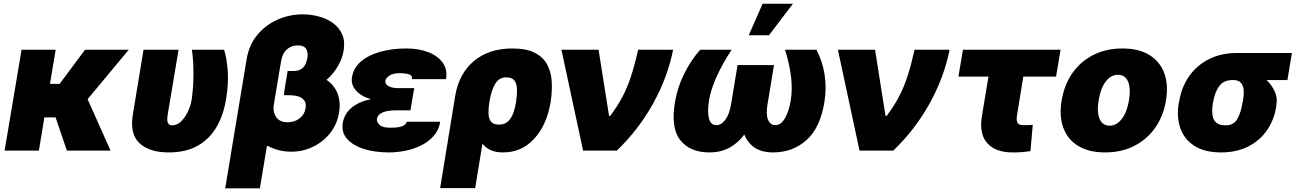

<svg xmlns="http://www.w3.org/2000/svg" viewBox="-20 -815 7022 1039"><path d="M341.8 0 280.8 -179.7H220.2L190.4 0H4.9L96.7 -545.9H281.2L250.5 -361.3H302.7L440.4 -545.9H676.8L454.1 -278.3L578.1 0Z M756.8 -545.9H946.3L887.7 -196.3Q881.8 -160.6 889.4 -148.4Q897 -136.2 911.1 -136.7Q938.5 -136.7 960.7 -158.7Q982.9 -180.7 997.8 -213.4Q1012.7 -246.1 1017.6 -277.3Q1026.9 -345.2 1026.9 -415Q1026.9 -484.9 1018.6 -545.9H1192.4Q1207.5 -501 1212.4 -429.9Q1217.3 -358.9 1203.1 -277.3Q1189.5 -192.9 1151.9 -127.9Q1114.3 -63 1050.3 -26.6Q986.3 9.8 892.6 9.8Q788.6 9.8 734.9 -40Q681.2 -89.8 699.2 -197.3Z M1617.7 -737.3Q1663.1 -737.3 1706.3 -725.6Q1749.5 -713.9 1782.7 -689.7Q1815.9 -665.5 1832 -628.4Q1848.1 -591.3 1839.4 -540Q1832 -497.1 1807.9 -455.8Q1783.7 -414.6 1747.1 -382.8Q1788.6 -355 1806.4 -309.6Q1824.2 -264.2 1814.9 -207Q1804.7 -142.6 1766.6 -94.7Q1728.5 -46.9 1673.3 -20.5Q1618.2 5.9 1557.1 5.9Q1486.8 5.9 1429.2 -25.4L1424.3 -24.4L1386.2 204.1H1198.7L1314.9 -496.1Q1328.1 -572.8 1372.8 -626.5Q1417.5 -680.2 1481.9 -708.7Q1546.4 -737.3 1617.7 -737.3ZM1500.5 -480.5 1460.4 -240.7Q1457.5 -203.6 1476.6 -178.5Q1495.6 -153.3 1536.6 -153.3Q1574.2 -153.3 1601.3 -174.6Q1628.4 -195.8 1633.3 -228.5Q1638.2 -256.3 1626.2 -272Q1614.3 -287.6 1593 -293.7Q1571.8 -299.8 1547.4 -299.8H1516.1L1519 -319.3H1518.1L1536.6 -430.7H1564Q1595.7 -430.7 1611.8 -442.6Q1627.9 -454.6 1634.5 -470.9Q1641.1 -487.3 1643.1 -500Q1648.9 -530.8 1636.7 -550.3Q1624.5 -569.8 1591.3 -569.3Q1557.1 -569.8 1532.5 -547.9Q1507.8 -525.9 1500.5 -480.5Z M2362.3 -156.2Q2355.5 -113.3 2328.9 -81.8Q2302.2 -50.3 2262.7 -30Q2223.1 -9.8 2177 0Q2130.9 9.8 2085 9.8Q2007.8 9.8 1948.2 -9.3Q1888.7 -28.3 1857.7 -64Q1826.7 -99.6 1835 -149.4Q1843.3 -200.2 1883.1 -232.7Q1922.9 -265.1 1986.8 -278.3Q1933.6 -293.9 1905.8 -325.9Q1877.9 -357.9 1884.8 -397.5Q1893.1 -448.2 1933.6 -482.7Q1974.1 -517.1 2037.8 -534.9Q2101.6 -552.7 2178.7 -552.7Q2244.6 -552.7 2296.4 -533.2Q2348.1 -513.7 2375.2 -476.6Q2402.3 -439.5 2393.6 -386.7H2209Q2212.4 -406.7 2193.1 -412.8Q2173.8 -418.9 2143.6 -418.9Q2105.5 -418.9 2086.7 -405.5Q2067.9 -392.1 2065.4 -377.9Q2062.5 -359.9 2082.5 -348.9Q2102.5 -337.9 2136.7 -337.9H2221.7L2212.4 -287.1H2212.9L2201.2 -217.8H2116.2Q2097.7 -217.8 2076.7 -214.1Q2055.7 -210.4 2039.6 -200.7Q2023.4 -190.9 2019.5 -170.9Q2017.6 -154.3 2034.2 -138.9Q2050.8 -123.5 2091.8 -124Q2136.2 -123.5 2157.5 -132.3Q2178.7 -141.1 2180.7 -156.2Z M2361.8 203.1 2442.9 -293.9Q2462.9 -416.5 2544.4 -484.6Q2626 -552.7 2752.4 -552.7Q2828.6 -552.7 2873.8 -529.5Q2918.9 -506.3 2940.4 -466.8Q2961.9 -427.2 2965.3 -377.7Q2968.8 -328.1 2961.4 -275.4L2960.4 -265.6Q2939.5 -139.2 2871.3 -64.7Q2803.2 9.8 2702.6 9.8Q2663.1 9.8 2635.7 -2.4Q2608.4 -14.6 2590.8 -37.6L2551.3 203.1ZM2629.4 -269.5 2627.4 -258.8Q2623 -228.5 2623.5 -201.4Q2624 -174.3 2636.5 -157.5Q2648.9 -140.6 2679.2 -140.6Q2712.9 -140.6 2731.7 -160.4Q2750.5 -180.2 2759.8 -209.2Q2769 -238.3 2772.9 -265.6L2773.9 -275.4Q2778.8 -306.2 2777.6 -334Q2776.4 -361.8 2763.7 -379.2Q2751 -396.5 2720.2 -396.5Q2681.2 -396.5 2660.2 -362.1Q2639.2 -327.6 2629.4 -269.5Z M3135.3 0 3018.1 -545.9H3219.2L3275.9 -187.5H3281.7Q3321.8 -240.7 3348.4 -291.3Q3375 -341.8 3394.8 -402.3Q3414.6 -462.9 3433.1 -545.9H3622.6Q3592.8 -396.5 3514.2 -254.6Q3435.5 -112.8 3317.9 0Z M3769 -545.9H3939Q3890.1 -470.7 3858.4 -401.1Q3826.7 -331.5 3816.9 -272.5Q3807.1 -210.9 3816.4 -174.3Q3825.7 -137.7 3856.9 -137.7Q3883.3 -137.7 3905 -166.7Q3926.8 -195.8 3936 -250L3971.2 -462.9H4168.5L4133.3 -250Q4124 -195.8 4136.2 -166.7Q4148.4 -137.7 4175.3 -137.7Q4205.6 -137.7 4227.3 -174.3Q4249 -210.9 4259.3 -272.5Q4269 -331.5 4260.5 -401.1Q4252 -470.7 4228 -545.9H4397.9Q4429.7 -486.8 4441.7 -414.8Q4453.6 -342.8 4441.9 -266.6Q4419.4 -124 4344.5 -57.1Q4269.5 9.8 4163.6 9.8Q4102.5 9.8 4064.2 -15.9Q4025.9 -41.5 4007.8 -86.9Q3974.6 -41.5 3927.5 -15.9Q3880.4 9.8 3818.8 9.8Q3713.4 9.8 3660.9 -57.1Q3608.4 -124 3633.3 -266.6Q3646.5 -342.8 3681.9 -414.8Q3717.3 -486.8 3769 -545.9ZM4031.7 -624 4106.9 -794.9H4271L4141.1 -624Z M4631.3 0 4514.2 -545.9H4715.3L4772 -187.5H4777.8Q4817.9 -240.7 4844.5 -291.3Q4871.1 -341.8 4890.9 -402.3Q4910.6 -462.9 4929.2 -545.9H5118.7Q5088.9 -396.5 5010.3 -254.6Q4931.6 -112.8 4814 0Z M5719.2 -545.9 5694.8 -400.4H5517.6L5482.9 -187.5Q5479.5 -165 5485.8 -151.4Q5492.2 -137.7 5517.1 -137.7Q5536.1 -137.7 5545.2 -137.9Q5554.2 -138.2 5568.8 -139.6L5556.2 2.9Q5534.2 6.3 5512.9 8.1Q5491.7 9.8 5459.5 9.8Q5367.2 9.8 5322.5 -40.3Q5277.8 -90.3 5293.5 -186.5L5329.1 -400.4H5166.5L5190.9 -545.9Z M5960.4 9.8Q5871.6 9.8 5814.2 -25.6Q5756.8 -61 5733.9 -124.3Q5710.9 -187.5 5725.1 -271.5Q5738.8 -355.5 5782.7 -418.7Q5826.7 -481.9 5896 -517.3Q5965.3 -552.7 6054.2 -552.7Q6142.6 -552.7 6200 -517.3Q6257.3 -481.9 6280.5 -418.7Q6303.7 -355.5 6289.6 -271.5Q6275.9 -187.5 6231.7 -124.3Q6187.5 -61 6118.4 -25.6Q6049.3 9.8 5960.4 9.8ZM5984.9 -134.8Q6022.5 -134.8 6050.8 -171.6Q6079.1 -208.5 6089.4 -272.5Q6100.1 -336.9 6084.2 -373.8Q6068.4 -410.6 6029.8 -410.2Q5991.7 -410.6 5963.6 -373.8Q5935.5 -336.9 5925.3 -272.5Q5914.6 -208.5 5930.4 -171.6Q5946.3 -134.8 5984.9 -134.8Z M6358.9 -258.8 6361.8 -269.5Q6374 -343.8 6414.6 -402.1Q6455.1 -460.4 6521 -494.4Q6586.9 -528.3 6675.3 -528.3H6971.2L6946.8 -381.8H6834Q6861.3 -356 6877.7 -321.3Q6894 -286.6 6887.2 -249L6886.2 -238.3Q6874.5 -164.6 6835.2 -108.6Q6795.9 -52.7 6733.2 -21.5Q6670.4 9.8 6587.4 9.8Q6499 9.8 6443.8 -25.4Q6388.7 -60.5 6367.4 -121.3Q6346.2 -182.1 6358.9 -258.8ZM6546.4 -269.5 6543.5 -258.8Q6538.1 -224.1 6540.8 -196.3Q6543.5 -168.5 6560.1 -152.6Q6576.7 -136.7 6611.8 -136.7Q6655.8 -136.2 6675.8 -171.4Q6695.8 -206.5 6703.6 -258.8L6706.5 -269.5Q6711.9 -300.3 6710.2 -325.9Q6708.5 -351.6 6695.1 -366.9Q6681.6 -382.3 6651.9 -381.8Q6601.6 -382.3 6577.9 -349.1Q6554.2 -315.9 6546.4 -269.5Z"/></svg>

Font: Inter Tight Black
Style: Italic
Weight: 900
Italic angle: -9.39999°
Designer: Rasmus Andersson
Foundry: rsms
Version: Version 3.004; ttfautohint (v1.8.4.7-5d5b)